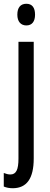

<svg xmlns="http://www.w3.org/2000/svg" viewBox="-33 -759 264 1019"><path d="M59 -681C59 -645 77 -624 107 -624C137 -624 153 -645 153 -681C153 -718 138 -739 107 -739C76 -739 59 -719 59 -681ZM36 240C108 239 146 190 146 82V-537H65V83C65 141 53 167 22 167C11 167 -1 164 -13 159V231C1 237 17 240 36 240Z"/></svg>

Font: Noto Sans Arabic UI XCn
Style: Regular
Weight: 400
Width: 2
Designer: Monotype Design Team, Nadine Chahine and Nizar Qandah
Foundry: Monotype Imaging Inc.
Version: Version 2.010